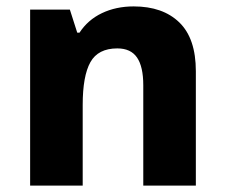

<svg xmlns="http://www.w3.org/2000/svg" viewBox="-20 -579 702 599"><path d="M591 -357V0H427V-313Q427 -371 407.5 -399.5Q388 -428 346 -428Q286 -428 262 -385Q238 -342 238 -252V0H74V-549H198L221 -477H228Q254 -517 298 -538Q342 -559 397 -559Q488 -559 539.5 -509Q591 -459 591 -357Z"/></svg>

Font: Noto Sans UI ExtraBold
Style: Regular
Weight: 800
Designer: Monotype Design Team
Foundry: Monotype Imaging Inc.
Version: Version 1.001